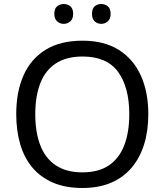

<svg xmlns="http://www.w3.org/2000/svg" viewBox="-20 -928 821 958"><path d="M720 -358Q720 -275 699 -207.5Q678 -140 636.5 -91Q595 -42 533.5 -16Q472 10 391 10Q307 10 245 -16.5Q183 -43 142 -91.5Q101 -140 81 -208Q61 -276 61 -359Q61 -469 97 -551Q133 -633 206.5 -679Q280 -725 392 -725Q499 -725 572 -679.5Q645 -634 682.5 -551.5Q720 -469 720 -358ZM156 -358Q156 -268 181 -203Q206 -138 258.5 -103Q311 -68 391 -68Q472 -68 523.5 -103Q575 -138 600 -203Q625 -268 625 -358Q625 -493 569 -569.5Q513 -646 392 -646Q311 -646 258.5 -611.5Q206 -577 181 -512.5Q156 -448 156 -358ZM251 -859Q251 -885 265 -896.5Q279 -908 298 -908Q317 -908 331 -896.5Q345 -885 345 -859Q345 -834 331 -821.5Q317 -809 298 -809Q279 -809 265 -821.5Q251 -834 251 -859ZM439 -859Q439 -885 452.5 -896.5Q466 -908 485 -908Q504 -908 518 -896.5Q532 -885 532 -859Q532 -834 518 -821.5Q504 -809 485 -809Q466 -809 452.5 -821.5Q439 -834 439 -859Z"/></svg>

Font: Noto Sans Lao Looped
Style: Regular
Weight: 400
Designer: Mark Frömberg, Ben Mitchell
Foundry: The Fontpad Ltd
Version: Version 1.001